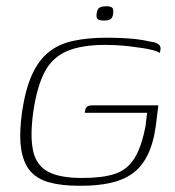

<svg xmlns="http://www.w3.org/2000/svg" viewBox="-20 -587 562 616"><path d="M233 9Q177 9 137.5 -2Q98 -13 76 -39.5Q54 -66 47.5 -112.5Q41 -159 51 -230Q62 -302 83 -348Q104 -394 136.5 -420Q169 -446 215.5 -456Q262 -466 321 -466Q346 -466 369.5 -465Q393 -464 416 -461.5Q439 -459 460 -454Q476 -452 483.5 -448Q491 -444 493.5 -439Q496 -434 495 -429L493 -417Q486 -422 471 -426Q456 -430 436 -433Q416 -436 394.5 -438.5Q373 -441 353.5 -442Q334 -443 318 -443Q242 -443 195 -423Q148 -403 123.5 -356.5Q99 -310 87 -230Q76 -151 86 -104Q96 -57 133.5 -36.5Q171 -16 244 -16Q308 -16 348 -29Q388 -42 411 -78.5Q434 -115 447 -183Q449 -198 450 -209Q451 -220 452 -225H252Q253 -235 255.5 -240Q258 -245 263 -247Q268 -249 278 -249H488L480 -184Q472 -126 453 -88.5Q434 -51 404.5 -30Q375 -9 334 0Q293 9 241 9Q239 9 237 9Q235 9 233 9ZM314 -521Q302 -521 295 -524.5Q288 -528 290 -543Q292 -560 301 -563.5Q310 -567 321 -567Q333 -567 339 -563Q345 -559 343 -543Q341 -528 333 -524.5Q325 -521 314 -521Z"/></svg>

Font: Genos Thin ExtraLight
Style: Italic
Weight: 250
Italic angle: -8°
Version: Version 1.010